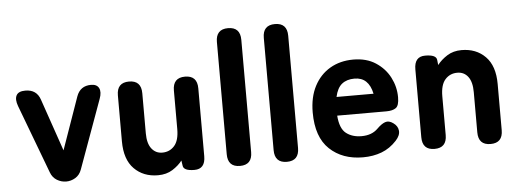

<svg xmlns="http://www.w3.org/2000/svg" viewBox="-48 -843 2666 987"><g transform="rotate(-5 1285.0 -350.0)"><path d="M258 2Q233 2 210.5 -11.5Q188 -25 178 -52L45 -406Q32 -441 42.5 -461.5Q53 -482 89 -482Q147 -482 165 -429L258 -159L353 -429Q372 -482 428 -482Q458 -482 468.5 -461.5Q479 -441 466 -406L338 -53Q328 -25 305.5 -11.5Q283 2 258 2Z M731 11Q656 11 608.5 -37Q561 -85 561 -179V-416Q561 -482 624 -482Q687 -482 687 -416V-209Q687 -157 708 -130Q729 -103 763 -103Q801 -103 825.5 -130.5Q850 -158 850 -217V-416Q850 -482 913 -482Q976 -482 976 -416V-66Q976 0 920 0Q864 0 861 -27L857 -54Q838 -29 806.5 -9Q775 11 731 11Z M1155 0Q1092 0 1092 -66V-645Q1092 -711 1155 -711Q1218 -711 1218 -645V-66Q1218 0 1155 0Z M1397 0Q1334 0 1334 -66V-645Q1334 -711 1397 -711Q1460 -711 1460 -645V-66Q1460 0 1397 0Z M1789 11Q1683 11 1617 -51.5Q1551 -114 1551 -241Q1551 -320 1580.5 -376.5Q1610 -433 1662 -463.5Q1714 -494 1782 -494Q1850 -494 1897.5 -463Q1945 -432 1970 -383.5Q1995 -335 1995 -281Q1995 -238 1978 -226Q1961 -214 1929 -214H1675Q1680 -147 1711.5 -122.5Q1743 -98 1791 -98Q1844 -98 1875 -129Q1898 -152 1917.5 -159Q1937 -166 1959 -150Q1982 -134 1984.5 -109.5Q1987 -85 1963 -59Q1929 -22 1885.5 -5.5Q1842 11 1789 11ZM1680 -310H1871Q1853 -396 1780 -396Q1740 -396 1715 -376Q1690 -356 1680 -310Z M2159 0Q2096 0 2096 -66V-416Q2096 -482 2152 -482Q2209 -482 2212 -455L2215 -428Q2235 -454 2266.5 -474Q2298 -494 2341 -494Q2416 -494 2463.5 -446Q2511 -398 2511 -304V-66Q2511 0 2448 0Q2385 0 2385 -66V-273Q2385 -326 2364.5 -353Q2344 -380 2309 -380Q2271 -380 2246.5 -352.5Q2222 -325 2222 -266V-66Q2222 0 2159 0Z"/></g></svg>

Font: Zen Maru Gothic Black
Style: Regular
Weight: 900
Designer: Yoshimichi Ohira
Foundry: Positype
Version: Version 1.001